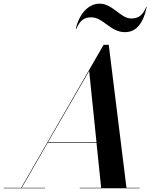

<svg xmlns="http://www.w3.org/2000/svg" viewBox="-66 -1004 834 1024"><path d="M421.5 -911.5C484.5 -911.5 522.5 -832.5 600 -832.5C656.5 -832.5 696.5 -872 716.5 -967H714C694 -920 671 -905.5 633 -905.5C577.5 -905.5 535 -984.5 465 -984.5C408.5 -984.5 358 -935 338 -850H341C361 -897 384 -911.5 421.5 -911.5ZM-46 -2.5V0H174V-2.5H50L189 -243.5H448.5L473.5 -2.5H359V0H679V-2.5H608.5L514 -765H486.5L47 -2.5ZM409.5 -625.5 448.5 -246.5H190.5Z"/></svg>

Font: Bodoni* 72pt Medium
Style: Italic
Weight: 500
Italic angle: -13°
Version: Version 2.3